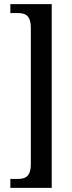

<svg xmlns="http://www.w3.org/2000/svg" viewBox="-20 -780 349 928"><path d="M30 128H230V-760H30V-717H64C100 -717 129 -708 129 -645V13C129 76 100 85 64 85H30Z"/></svg>

Font: Noto Serif Bengali ExtraCondensed Medium
Style: Regular
Weight: 500
Width: 2
Designer: Juan Bruce, Universal Thirst, Indian Type Foundry and the Monotype Design Team.
Foundry: Monotype Imaging Inc.
Version: Version 2.003